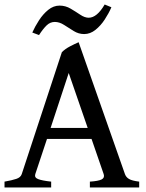

<svg xmlns="http://www.w3.org/2000/svg" viewBox="-20 -830 646 850"><path d="M188 -214.8 136.2 -59.1Q131.3 -43.9 148.9 -37.1Q166.5 -30.3 206.5 -25.9V0H0V-25.9Q33.2 -31.7 52.2 -38.1Q71.3 -44.4 76.2 -59.1L253.9 -599.1Q269 -613.8 290 -624.8Q311 -635.7 328.1 -643.1L533.2 -59.1Q538.1 -45.4 551.3 -37.6Q564.5 -29.8 596.2 -25.9V0H377.9V-25.9Q415.5 -28.3 429.9 -35.6Q444.3 -43 439 -59.1L385.3 -214.8ZM368.2 -263.7 284.2 -506.8 204.1 -263.7ZM473.1 -797.9Q461.9 -771.5 443.8 -743.9Q425.8 -716.3 402.6 -697.8Q379.4 -679.2 352.5 -679.2Q328.1 -679.2 306.4 -692.6Q284.7 -706.1 263.9 -719.5Q243.2 -732.9 222.7 -732.9Q202.1 -732.9 186.3 -717.5Q170.4 -702.1 152.8 -674.8L123 -686Q134.8 -712.4 152.6 -740Q170.4 -767.6 193.6 -786.4Q216.8 -805.2 243.7 -805.2Q270 -805.2 292.7 -791.7Q315.4 -778.3 335.2 -764.9Q355 -751.5 372.6 -751.5Q409.2 -751.5 443.4 -810.1Z"/></svg>

Font: Gentium Book Plus
Style: Regular
Weight: 400
Designer: Victor Gaultney, Annie Olsen, Iska Routamaa, Becca Hirsbrunner
Foundry: SIL International
Version: Version 6.101